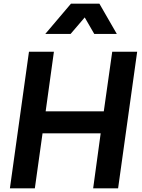

<svg xmlns="http://www.w3.org/2000/svg" viewBox="-20 -1027 773 1047"><path d="M34 0 138 -745H274L229 -420H546L592 -745H728L624 0H488L529 -300H212L170 0ZM227 -842 367 -1007H522L617 -842H494L442 -932L365 -842Z"/></svg>

Font: Plus Jakarta Sans
Style: Bold Italic
Weight: 700
Italic angle: -8°
Designer: Gumpita Rahayu
Foundry: Tokotype
Version: Version 2.071; ttfautohint (v1.8.4.7-5d5b);gftools[0.9.29]